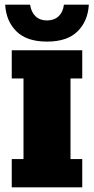

<svg xmlns="http://www.w3.org/2000/svg" viewBox="-20 -797 400 817"><path d="M30 0V-120H80V-463H30V-583H330V-463H280V-120H330V0ZM180 -620Q94 -620 50 -663.5Q6 -707 2 -777H108Q113 -745 131.5 -727.5Q150 -710 180 -710Q210 -710 229 -727.5Q248 -745 252 -777H358Q354 -707 310 -663.5Q266 -620 180 -620Z"/></svg>

Font: Rokkitt Black
Style: Regular
Weight: 900
Designer: Vernon Adams
Foundry: Vernon Adams
Version: Version 3.103